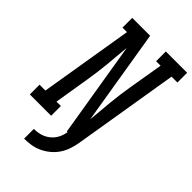

<svg xmlns="http://www.w3.org/2000/svg" viewBox="-303 -823 1115 1115"><g transform="rotate(45 254.5 -265.0)"><path d="M134 205V125Q152 125 169.5 122Q187 119 203.5 112Q220 105 235 93Q250 81 260.5 66Q271 51 277 34Q283 17 286 0H280L183 -589Q179 -552 176 -515Q173 -478 169.5 -441Q166 -404 161 -367.5Q156 -331 150 -294L115 -80H151V0H-24V-80H24L119 -655H82V-735H229L326 -146Q330 -183 333 -220Q336 -257 339.5 -294Q343 -331 348 -367.5Q353 -404 359 -441L395 -655H358V-735H533V-655H485L377 0Q372 28 362.5 55.5Q353 83 336.5 107.5Q320 132 296.5 151.5Q273 171 246 183.5Q219 196 190.5 200.5Q162 205 134 205Z"/></g></svg>

Font: Iosevka Slab Medium
Style: Italic
Weight: 500
Italic angle: -9°
Monospace: yes
Designer: Belleve Invis
Foundry: Belleve Invis
Version: Version 11.1.0; ttfautohint (v1.8.3)